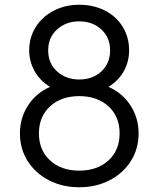

<svg xmlns="http://www.w3.org/2000/svg" viewBox="-20 -777 668 809"><path d="M64 -215Q64 -280 98 -332.5Q132 -385 191 -411Q149 -436 126 -477Q103 -518 103 -565Q103 -619 130.5 -663Q158 -707 206.5 -732Q255 -757 314 -757Q374 -757 422 -732.5Q470 -708 497 -664Q524 -620 524 -565Q524 -516 501 -476Q478 -436 437 -411Q496 -385 530 -332.5Q564 -280 564 -215Q564 -150 531.5 -98.5Q499 -47 442 -17.5Q385 12 314 12Q243 12 186 -17.5Q129 -47 96.5 -98.5Q64 -150 64 -215ZM314 -58Q390 -58 437 -101Q484 -144 484 -215Q484 -286 437 -329Q390 -372 314 -372Q238 -372 191 -329Q144 -286 144 -215Q144 -144 191 -101Q238 -58 314 -58ZM314 -442Q370 -442 407 -476Q444 -510 444 -565Q444 -619 407 -653Q370 -687 314 -687Q258 -687 220.5 -653Q183 -619 183 -565Q183 -510 220.5 -476Q258 -442 314 -442Z"/></svg>

Font: Evergrow Sans 
Style: Regular
Weight: 400
Foundry: 10Web
Version: Version 1.000